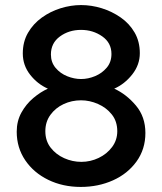

<svg xmlns="http://www.w3.org/2000/svg" viewBox="-20 -730 641 758"><path d="M554 -205Q554 -141 519 -92.5Q484 -44 426 -18Q368 8 299 8Q228 8 170.5 -20Q113 -48 79.5 -97.5Q46 -147 46 -210Q46 -252 64.5 -285.5Q83 -319 111.5 -343Q140 -367 169 -380Q128 -398 99 -435Q70 -472 70 -519Q70 -565 90.5 -600.5Q111 -636 145 -660.5Q179 -685 219.5 -697.5Q260 -710 300 -710Q341 -710 381.5 -697.5Q422 -685 456.5 -661Q491 -637 511.5 -601.5Q532 -566 532 -520Q532 -474 502 -436Q472 -398 431 -380Q479 -358 516.5 -313.5Q554 -269 554 -205ZM181 -515Q181 -484 199.5 -462Q218 -440 245.5 -429Q273 -418 300 -418Q328 -418 355.5 -429.5Q383 -441 401.5 -463Q420 -485 420 -517Q420 -561 383.5 -586.5Q347 -612 300 -612Q252 -612 216.5 -586Q181 -560 181 -515ZM443 -212Q443 -251 421.5 -278Q400 -305 367 -319.5Q334 -334 300 -334Q263 -334 231 -319Q199 -304 179 -276.5Q159 -249 159 -212Q159 -174 180 -147Q201 -120 233.5 -105.5Q266 -91 301 -91Q337 -91 369.5 -106.5Q402 -122 422.5 -149.5Q443 -177 443 -212Z"/></svg>

Font: Raleway SemiBold
Style: Regular
Weight: 600
Designer: Matt McInerney, Pablo Impallari, Rodrigo Fuenzalida
Foundry: Matt McInerney, Pablo Impallari, Rodrigo Fuenzalida
Version: Version 4.026